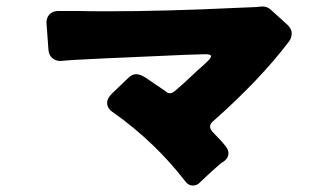

<svg xmlns="http://www.w3.org/2000/svg" viewBox="-20 -648 1040 595"><path d="M161 -614H189H218Q263 -613 312 -613Q493 -613 721 -624Q742 -625 759 -625.5Q776 -626 782.5 -627Q789 -628 792 -628Q809 -628 819 -618L871 -571Q884 -558 884 -545Q884 -531 876 -520Q786 -401 639 -271Q631 -264 631 -256Q631 -248 639 -239Q665 -213 680 -194Q688 -183 688 -173Q688 -159 675 -149Q670 -146 666 -143Q662 -140 652 -131Q629 -111 600 -83Q591 -73 577.5 -73Q564 -73 555 -85Q461 -207 333 -298Q312 -311 312 -329Q312 -344 328 -359L378 -407Q389 -418 402 -418Q415 -418 430 -408Q445 -398 495 -364L496 -363Q500 -359 507 -359Q514 -359 524.5 -368Q535 -377 550 -390.5Q565 -404 578.5 -417Q592 -430 602 -438.5Q612 -447 626 -461Q634 -469 634 -474Q634 -480 616 -480Q615 -480 552 -478L303 -467Q245 -464 203 -462Q169 -459 167 -459Q152 -459 141.5 -468.5Q131 -478 130 -495Q124 -577 124 -578Q124 -594 134 -604Q144 -614 161 -614Z"/></svg>

Font: Tsunagi Gothic Black
Style: Regular
Weight: 900
Designer: Yoshimichi Ohira
Foundry: Positype
Version: Version 1.001